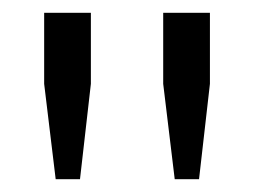

<svg xmlns="http://www.w3.org/2000/svg" viewBox="-20 -749 398 300"><path d="M67 -469 49 -618V-729H122V-618L105 -469ZM253 -469 235 -618V-729H308V-618L291 -469Z"/></svg>

Font: Mona Sans SemiExpanded
Style: Regular
Weight: 400
Width: 6
Designer: Deni Anggara
Foundry: GitHub
Version: Version 2.000